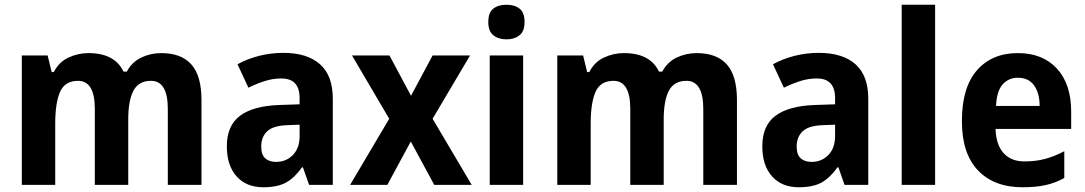

<svg xmlns="http://www.w3.org/2000/svg" viewBox="-20 -846 4577 810"><path d="M660 -622Q745 -622 787.5 -574Q830 -526 830 -424V-66H688V-386Q688 -505 617 -505Q565 -505 543 -463.5Q521 -422 521 -341V-66H380V-387Q380 -505 309 -505Q254 -505 233.5 -458.5Q213 -412 213 -325V-66H72V-612H181L198 -542H207Q229 -585 269.5 -603.5Q310 -622 353 -622Q464 -622 501 -544H515Q537 -585 576.5 -603.5Q616 -622 660 -622Z M1175 -623Q1276 -623 1330 -575Q1384 -527 1384 -430V-66H1284L1258 -140H1254Q1223 -96 1187 -76Q1151 -56 1091 -56Q1019 -56 978 -102Q937 -148 937 -229Q937 -316 992.5 -357.5Q1048 -399 1157 -403L1244 -406V-432Q1244 -515 1167 -515Q1132 -515 1098.5 -504.5Q1065 -494 1028 -476L982 -575Q1024 -598 1073.5 -610.5Q1123 -623 1175 -623ZM1193 -318Q1132 -316 1107 -292Q1082 -268 1082 -228Q1082 -193 1099 -178Q1116 -163 1145 -163Q1187 -163 1215.5 -192Q1244 -221 1244 -272V-320Z M1622 -345 1465 -612H1623L1714 -442L1805 -612H1963L1805 -345L1970 -66H1812L1713 -249L1614 -66H1457Z M2117 -826Q2151 -826 2172 -809.5Q2193 -793 2193 -753Q2193 -714 2171.5 -697Q2150 -680 2117 -680Q2083 -680 2061.5 -697Q2040 -714 2040 -753Q2040 -793 2061 -809.5Q2082 -826 2117 -826ZM2187 -612V-66H2046V-612Z M2919 -622Q3004 -622 3046.5 -574Q3089 -526 3089 -424V-66H2947V-386Q2947 -505 2876 -505Q2824 -505 2802 -463.5Q2780 -422 2780 -341V-66H2639V-387Q2639 -505 2568 -505Q2513 -505 2492.5 -458.5Q2472 -412 2472 -325V-66H2331V-612H2440L2457 -542H2466Q2488 -585 2528.5 -603.5Q2569 -622 2612 -622Q2723 -622 2760 -544H2774Q2796 -585 2835.5 -603.5Q2875 -622 2919 -622Z M3434 -623Q3535 -623 3589 -575Q3643 -527 3643 -430V-66H3543L3517 -140H3513Q3482 -96 3446 -76Q3410 -56 3350 -56Q3278 -56 3237 -102Q3196 -148 3196 -229Q3196 -316 3251.5 -357.5Q3307 -399 3416 -403L3503 -406V-432Q3503 -515 3426 -515Q3391 -515 3357.5 -504.5Q3324 -494 3287 -476L3241 -575Q3283 -598 3332.5 -610.5Q3382 -623 3434 -623ZM3452 -318Q3391 -316 3366 -292Q3341 -268 3341 -228Q3341 -193 3358 -178Q3375 -163 3404 -163Q3446 -163 3474.5 -192Q3503 -221 3503 -272V-320Z M3925 -66H3784V-826H3925Z M4274 -622Q4379 -622 4439 -556.5Q4499 -491 4499 -375V-302H4180Q4182 -236 4213.5 -200.5Q4245 -165 4302 -165Q4349 -165 4388.5 -175.5Q4428 -186 4470 -208V-95Q4432 -74 4390.5 -65Q4349 -56 4294 -56Q4174 -56 4106 -127Q4038 -198 4038 -335Q4038 -477 4101.5 -549.5Q4165 -622 4274 -622ZM4274 -518Q4235 -518 4210 -490Q4185 -462 4182 -399H4366Q4366 -452 4343 -485Q4320 -518 4274 -518Z"/></svg>

Font: Noto Sans Malayalam UI SemiCondensed
Style: Bold
Weight: 700
Width: 4
Designer: Jelle Bosma - Monotype Design Team
Foundry: Monotype Imaging Inc.
Version: Version 2.104; ttfautohint (v1.8.4.7-5d5b)